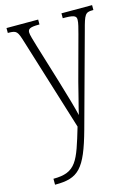

<svg xmlns="http://www.w3.org/2000/svg" viewBox="-118 -602 660 908"><g transform="rotate(-15 212.5 -148.5)"><path d="M36 210V239H39C150 239 187 204 237 23L361 -430C380 -502 385 -512 420 -512H425V-536H275V-512H290C335 -511 341 -503 341 -487C341 -471 334 -447 327 -420L268 -202C253 -139 238 -87 230 -50C222 -85 204 -148 180 -227L122 -417C112 -451 104 -476 104 -488C104 -505 114 -512 158 -512H161V-536H6V-512H8C50 -512 53 -506 70 -451L210 1C163 159 148 210 36 210Z"/></g></svg>

Font: Noto Serif Sinhala ExtraCondensed ExtraLight
Style: Regular
Weight: 200
Width: 2
Designer: Jelle Bosma - Monotype Design Team
Foundry: Monotype Imaging Inc.
Version: Version 2.007